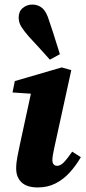

<svg xmlns="http://www.w3.org/2000/svg" viewBox="-20 -808 378 843"><path d="M51 -68Q51 -93 56.5 -120.5Q62 -148 67 -172L122 -426L155 -394L35 -402L45 -452L251 -512L293 -500L219 -162Q215 -144 212.5 -129.5Q210 -115 210 -105Q210 -93 215.5 -86.5Q221 -80 231 -80Q245 -80 259.5 -94.5Q274 -109 297 -142L335 -118Q313 -80 285.5 -50Q258 -20 223.5 -2.5Q189 15 146 15Q98 15 74.5 -7.5Q51 -30 51 -68ZM243 -570 199 -546Q183 -564 168 -580.5Q153 -597 138 -613.5Q123 -630 107 -647Q86 -671 74 -690Q62 -709 62 -731Q62 -758 80 -773Q98 -788 122 -788Q147 -788 165.5 -772.5Q184 -757 196 -716Q205 -691 212.5 -667Q220 -643 227.5 -619Q235 -595 243 -570Z"/></svg>

Font: Source Serif 4
Style: Bold Italic
Weight: 700
Italic angle: -12°
Designer: Frank Grießhammer
Foundry: Adobe Systems Incorporated
Version: Version 4.004;hotconv 1.0.116;makeotfexe 2.5.65601